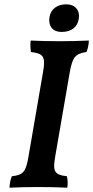

<svg xmlns="http://www.w3.org/2000/svg" viewBox="-20 -867 432 890"><path d="M266 -719C310 -719 339 -741 345 -779C352 -820 327 -847 288 -847C245 -847 214 -825 209 -785C204 -747 223 -719 266 -719ZM180 -536 112 -141C100 -69 87 -56 35 -50C28 -34 25 -17 24 3C61 1 111 0 160 0C206 0 248 1 292 3C295 -16 294 -34 290 -50C231 -57 224 -73 236 -142L303 -530C316 -603 329 -618 381 -626C388 -643 391 -661 392 -679C346 -677 301 -676 256 -676C207 -676 163 -677 122 -679C120 -660 121 -642 123 -626C178 -619 193 -608 180 -536Z"/></svg>

Font: Vollkorn Semibold
Style: Italic
Weight: 600
Italic angle: -11°
Designer: Friedrich Althausen
Foundry: Friedrich Althausen
Version: Version 4.015;PS 004.015;hotconv 1.0.88;makeotf.lib2.5.64775